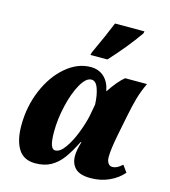

<svg xmlns="http://www.w3.org/2000/svg" viewBox="-118 -890 878 994"><g transform="rotate(15 321.0 -393.0)"><path d="M43 -161Q43 -263 80.5 -351.5Q118 -440 180.5 -493Q243 -546 313 -546Q356 -546 384.5 -520Q413 -494 422 -446H423Q465 -509 499 -536H616Q595 -491 583 -449.5Q571 -408 559 -347L538 -242Q522 -160 522 -120Q522 -100 530.5 -87.5Q539 -75 553 -75Q566 -75 578 -81Q590 -87 606 -101L632 -65Q603 -31 558 -10.5Q513 10 459 10Q402 10 377 -14.5Q352 -39 352 -81Q352 -112 366 -157H362Q333 -99 307 -64Q281 -29 246.5 -9.5Q212 10 162 10Q100 10 71.5 -36Q43 -82 43 -161ZM372 -299 384 -364Q382 -414 369.5 -449Q357 -484 333 -484Q304 -484 276.5 -435.5Q249 -387 232 -314Q215 -241 215 -174Q215 -125 222.5 -103Q230 -81 245 -81Q272 -81 298.5 -119.5Q325 -158 344.5 -209.5Q364 -261 372 -299ZM298 -621Q346 -724 375 -796H533L530 -784Q469 -697 385 -606H294Z"/></g></svg>

Font: Noto Serif NarrowBlack
Style: Italic
Weight: 900
Width: 4
Italic angle: -12°
Designer: Monotype Design Team
Foundry: Monotype Imaging Inc.
Version: Version 1.001